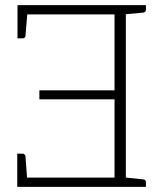

<svg xmlns="http://www.w3.org/2000/svg" viewBox="-20 -726 626 746"><path d="M469 0H47V-36H425V-340H133V-375H425V-670H48V-706H469ZM86 -23 47 -36V-129H68Q72 -129 75 -126Q78 -123 79 -119ZM87 -683 79 -587Q79 -583 76 -580Q73 -577 68 -577H48V-670ZM456 -706H547V-688Q547 -683 544 -680.5Q541 -678 537 -677L460 -670ZM547 0H456L460 -37L537 -29Q541 -29 544 -26Q547 -23 547 -18Z"/></svg>

Font: Aleo ExtraLight
Style: Regular
Weight: 250
Designer: Alessio Laiso
Foundry: Alessio Laiso
Version: Version 2.001;gftools[0.9.29]